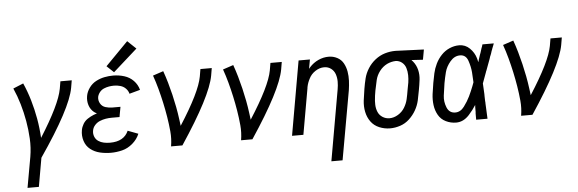

<svg xmlns="http://www.w3.org/2000/svg" viewBox="-57 -967 4113 1366"><g transform="rotate(-5 2000.0 -284.0)"><path d="M89 205 128 -13Q139 -78 135.5 -143Q132 -208 121 -270Q110 -332 92.5 -392Q75 -452 50 -508L123 -538Q150 -477 169 -412Q188 -347 200 -280Q212 -213 216 -141Q359 -367 379 -477L388 -530H469L460 -477Q434 -332 206 0L170 205Z M702 8Q662 8 624 -1Q586 -10 556.5 -33Q527 -56 515 -93.5Q503 -131 510 -170Q514 -193 526.5 -214Q539 -235 559.5 -248.5Q580 -262 602 -271Q614 -276 627 -280Q616 -285 607 -292Q582 -312 572 -343.5Q562 -375 568 -409Q573 -439 593 -467Q613 -495 642.5 -510.5Q672 -526 703 -532Q734 -538 765 -538Q806 -538 844.5 -526Q883 -514 910 -486Q937 -458 947 -420L870 -399Q865 -420 849 -436.5Q833 -453 810.5 -459.5Q788 -466 765 -466Q747 -466 729 -463Q711 -460 693 -452.5Q675 -445 662.5 -429.5Q650 -414 646 -396Q642 -371 654.5 -349Q667 -327 691 -319.5Q715 -312 741 -312H798L788 -258L785 -240H728Q707 -240 686 -236.5Q665 -233 644 -224.5Q623 -216 607.5 -198.5Q592 -181 589 -160Q585 -138 593 -117.5Q601 -97 618.5 -85Q636 -73 657.5 -68.5Q679 -64 702 -64Q802 -64 834 -138L908 -110Q892 -71 857.5 -41.5Q823 -12 782.5 -2Q742 8 702 8ZM774 -561 724 -608 886 -773 947 -715Z M1132 0Q1141 -54 1136 -107.5Q1131 -161 1122.5 -212.5Q1114 -264 1103 -314.5Q1092 -365 1078.5 -415Q1065 -465 1048 -513L1123 -538Q1138 -496 1150.5 -452.5Q1163 -409 1173.5 -365Q1184 -321 1192.5 -276.5Q1201 -232 1207 -186Q1210 -163 1213 -140Q1359 -367 1379 -477L1388 -530H1469L1460 -477Q1434 -332 1213 0Z M1632 0Q1641 -54 1636 -107.5Q1631 -161 1622.5 -212.5Q1614 -264 1603 -314.5Q1592 -365 1578.5 -415Q1565 -465 1548 -513L1623 -538Q1638 -496 1650.5 -452.5Q1663 -409 1673.5 -365Q1684 -321 1692.5 -276.5Q1701 -232 1707 -186Q1710 -163 1713 -140Q1859 -367 1879 -477L1888 -530H1969L1960 -477Q1934 -332 1713 0Z M2259 205 2348 -301Q2353 -329 2353 -356.5Q2353 -384 2344.5 -409Q2336 -434 2315 -450Q2294 -466 2266 -466Q2233 -466 2202.5 -446Q2172 -426 2157 -395Q2142 -367 2136 -337L2135 -331V-329L2077 0H1996L2089 -530H2170L2158 -464Q2163 -469 2167 -475Q2194 -505 2230 -521.5Q2266 -538 2304 -538Q2337 -538 2365.5 -523Q2394 -508 2409 -480.5Q2424 -453 2429.5 -421Q2435 -389 2433.5 -355.5Q2432 -322 2427 -289L2339 205Z M2697 8Q2656 8 2619 -7.5Q2582 -23 2559.5 -54Q2537 -85 2529 -124.5Q2521 -164 2526 -205.5Q2531 -247 2538 -288Q2544 -325 2553 -361.5Q2562 -398 2583.5 -432Q2605 -466 2637 -491Q2669 -516 2706 -527Q2743 -538 2781 -538H2782L2984 -530L2971 -458L2889 -463Q2895 -457 2900 -451Q2922 -424 2930.5 -389.5Q2939 -355 2934.5 -318Q2930 -281 2923 -244Q2917 -208 2909 -172.5Q2901 -137 2882 -103.5Q2863 -70 2834 -43Q2805 -16 2768.5 -4Q2732 8 2697 8ZM2698 -64Q2729 -64 2759 -82Q2789 -100 2806.5 -129Q2824 -158 2831 -189Q2838 -220 2843 -252Q2847 -273 2851 -295L2853 -305Q2857 -332 2856.5 -358.5Q2856 -385 2848.5 -409.5Q2841 -434 2821 -450Q2802 -465 2777 -466Q2745 -465 2715 -451Q2683 -435 2661 -406Q2639 -377 2631 -344Q2623 -311 2617 -279L2615 -270Q2612 -251 2609 -233L2608 -223Q2604 -196 2605 -168.5Q2606 -141 2616 -117Q2626 -93 2648.5 -78.5Q2671 -64 2698 -64Z M3168 8Q3129 8 3094.5 -9Q3060 -26 3041.5 -58.5Q3023 -91 3018 -129.5Q3013 -168 3018 -208Q3023 -248 3030 -287Q3036 -321 3043.5 -355Q3051 -389 3067 -422Q3083 -455 3108.5 -482Q3134 -509 3167.5 -523.5Q3201 -538 3236 -538Q3280 -538 3311.5 -507Q3343 -476 3355 -435Q3359 -421 3362 -407L3364 -412L3366 -421Q3372 -439 3378 -458L3383 -471L3393 -503L3398 -516L3402 -530H3483L3480 -521L3469 -493L3466 -484L3464 -480L3461 -471L3458 -461L3453 -448L3449 -439L3446 -429L3443 -420Q3432 -391 3421 -361L3414 -342L3412 -338L3409 -329Q3395 -291 3381 -253Q3383 -215 3385 -176V-171V-161Q3386 -144 3386 -127L3387 -117V-108L3388 -88Q3390 -44 3392 0H3311V-5V-15V-25V-35V-45L3312 -55V-65V-75V-85L3313 -105Q3291 -70 3261 -37Q3220 8 3168 8ZM3168 -64Q3205 -64 3231.5 -99.5Q3258 -135 3274.5 -169.5Q3291 -204 3305 -240L3315 -267Q3314 -303 3311 -338Q3308 -378 3293 -422Q3278 -466 3236 -466Q3196 -466 3166 -430.5Q3136 -395 3126 -356Q3116 -317 3109 -278Q3102 -234 3096.5 -191Q3091 -148 3108 -106Q3125 -64 3168 -64Z M3632 0Q3641 -54 3636 -107.5Q3631 -161 3622.5 -212.5Q3614 -264 3603 -314.5Q3592 -365 3578.5 -415Q3565 -465 3548 -513L3623 -538Q3638 -496 3650.5 -452.5Q3663 -409 3673.5 -365Q3684 -321 3692.5 -276.5Q3701 -232 3707 -186Q3710 -163 3713 -140Q3859 -367 3879 -477L3888 -530H3969L3960 -477Q3934 -332 3713 0Z"/></g></svg>

Font: Iosevka SS08
Style: Italic
Weight: 400
Italic angle: -10°
Monospace: yes
Designer: Belleve Invis
Foundry: Belleve Invis
Version: 2.1.0; ttfautohint (v1.8.2)